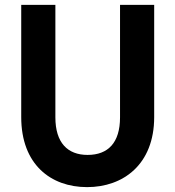

<svg xmlns="http://www.w3.org/2000/svg" viewBox="-20 -760 719 787"><path d="M67 -740V-280C67 -86 188 7 337 7C485 7 612 -86 612 -280V-740H472V-279C472 -175 423 -125 339 -125C257 -125 207 -175 207 -279V-740Z"/></svg>

Font: Malmofest SemiBold
Style: Regular
Weight: 600
Designer: Jonny Pinhorn (Poppins), Kolossal
Version: Version 1.004;Glyphs 3.1.2 (3151)